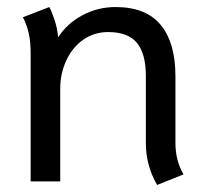

<svg xmlns="http://www.w3.org/2000/svg" viewBox="-20 -515 586 545"><path d="M394 -109V-299Q394 -363 368.5 -393.5Q343 -424 287 -424Q247 -424 216 -402Q185 -380 168 -343Q151 -306 151 -264V0H67V-363Q67 -397 61.5 -421Q56 -445 45 -466L120 -495Q128 -480 135.5 -456.5Q143 -433 145 -409Q171 -449 214.5 -472Q258 -495 308 -495Q394 -495 436 -444.5Q478 -394 478 -298V-109Q478 -59 501 -20L426 10Q394 -45 394 -109Z"/></svg>

Font: Niramit
Style: Regular
Weight: 400
Version: Version 1.000; ttfautohint (v1.6)